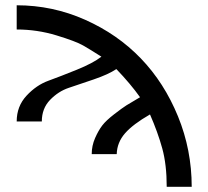

<svg xmlns="http://www.w3.org/2000/svg" viewBox="-20 -715 798 735"><path d="M43.9 -250Q43.9 -308.1 81.5 -348.6Q119.1 -389.2 165.5 -406Q211.9 -422.9 273.9 -448Q335.9 -473.1 368.2 -498Q326.2 -524.9 298.1 -541Q270 -557.1 196 -579.6Q122.1 -602.1 43.9 -602.1V-694.8Q181.2 -694.8 305.7 -639.4Q430.2 -584 519.5 -491Q608.9 -397.9 661.4 -269.5Q713.9 -141.1 713.9 0H618.2Q618.2 -85 601.1 -147Q584 -209 554.2 -276.9Q489.3 -239.7 458.7 -204.8Q428.2 -169.9 426.8 -125H331.1Q331.1 -157.2 344 -186.5Q356.9 -215.8 371.6 -234.9Q386.2 -253.9 417.2 -277.8Q448.2 -301.8 464.1 -311.8Q480 -321.8 516.1 -342.8Q480 -393.6 425.8 -450.2H424.8Q395 -430.2 339.1 -411.1Q283.2 -392.1 243.2 -378.7Q203.1 -365.2 171.6 -332.5Q140.1 -299.8 140.1 -250Z"/></svg>

Font: CMU Bright
Style: SemiBold
Weight: 600
Version: Version 0.7.0